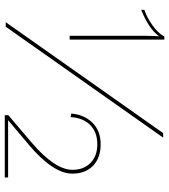

<svg xmlns="http://www.w3.org/2000/svg" viewBox="28 -733 709 805"><g transform="rotate(90 382.5 -330.5)"><path d="M133 -665H146V-268H130V-578Q130 -599 132 -643Q100 -599 21 -568V-581Q51 -591 85 -614.5Q119 -638 133 -665ZM73 0 538 -660H557L92 0ZM463 4V-11L577 -108Q692 -206 692 -280Q692 -327 663 -355.5Q634 -384 585 -384Q534 -384 504 -354Q474 -324 471 -272L456 -275Q461 -330 495 -364Q529 -398 585 -398Q642 -398 675 -366Q708 -334 708 -279Q708 -199 586 -96Q569 -82 535.5 -53.5Q502 -25 485 -11V-10H511H724V4Z"/></g></svg>

Font: Elaine Sans Thin
Style: Regular
Weight: 250
Designer: Wei Huang
Foundry: Wei Huang
Version: Version 2.001;December 24, 2019;FontCreator 12.0.0.2547 64-b